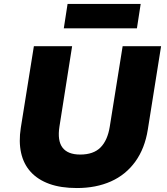

<svg xmlns="http://www.w3.org/2000/svg" viewBox="-20 -938 841 969"><path d="M368 11Q287 11 229 -10Q171 -31 135 -70.5Q99 -110 86.5 -166.5Q74 -223 85 -293L151 -705H344L280 -299Q269 -228 295.5 -193Q322 -158 385 -158Q452 -158 487.5 -194Q523 -230 534 -299L599 -705H793L726 -284Q711 -189 663 -122.5Q615 -56 540 -22.5Q465 11 368 11ZM302 -795 321 -918H690L671 -795Z"/></svg>

Font: Nunito Sans 6pt Black
Style: Italic
Weight: 900
Italic angle: -9°
Version: Version 3.101;gftools[0.9.27]